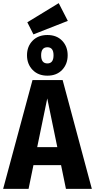

<svg xmlns="http://www.w3.org/2000/svg" viewBox="-31 -1203 605 1223"><path d="M358 -151H182L151 0H-11L176 -693H368L554 0H389ZM334 -266 270 -576 206 -266ZM400 -851Q400 -795 365 -758Q330 -721 271 -721Q212 -721 176.5 -758Q141 -795 141 -851Q141 -907 176.5 -943.5Q212 -980 271 -980Q330 -980 365 -943.5Q400 -907 400 -851ZM231 -851Q231 -799 271 -799Q310 -799 310 -851Q310 -902 271 -902Q231 -902 231 -851ZM401 -1070 182 -984 143 -1061 343 -1183Z"/></svg>

Font: Fira Sans Condensed
Style: Bold
Weight: 700
Width: 3
Designer: bBox Type GmbH & Carrois Corporate GbR & Edenspiekermann AG
Foundry: bBox Type GmbH & Carrois Corporate GbR & Edenspiekermann AG
Version: Version 4.301